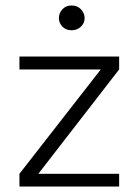

<svg xmlns="http://www.w3.org/2000/svg" viewBox="-20 -681 504 701"><path d="M415 0H51V-46.5L348 -427.5H51V-474.5H415V-427.5L120 -46.5H415ZM241.5 -570.5Q220.5 -570.5 207.8 -583.8Q195 -597 195 -615Q195 -633 207.8 -647Q220.5 -661 241.5 -661Q262.5 -661 275.8 -646.8Q289 -632.5 289 -615Q289 -596.5 275.2 -583.5Q261.5 -570.5 241.5 -570.5Z"/></svg>

Font: Betina Sans Light
Style: Regular
Weight: 300
Designer: Jonathan Pinhorn (font) & Cristiano Sobral (main changes)
Version: Version 2.001;October 6, 2020;FontCreator 13.0.0.2681 64-bit